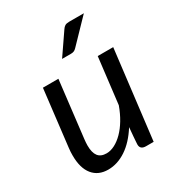

<svg xmlns="http://www.w3.org/2000/svg" viewBox="-175 -834 875 951"><g transform="rotate(-30 262.5 -358.0)"><path d="M177 -506.5 139 -184.5Q138 -174.5 137.2 -165.5Q136.5 -156.5 136.5 -148Q136.5 -107 151.8 -87Q167 -67 200 -67Q223 -67 247.2 -79.5Q271.5 -92 294.2 -115Q317 -138 336.5 -170.5Q356 -203 370.5 -243L402 -506.5H490.5L429.5 0H385.5Q370 0 361.5 -7Q353 -14 353 -28.5Q353 -29 353.5 -37.5Q354 -46 354.8 -56Q355.5 -66 356.2 -74.5Q357 -83 357 -83.5L360.5 -124Q320 -59.5 270 -26.2Q220 7 167 7Q110.5 7 79.2 -31.5Q48 -70 48 -142Q48 -152 48.5 -162.5Q49 -173 50.5 -184.5L88.5 -506.5ZM448.5 -724.5 324.5 -596Q317.5 -588.5 310.2 -585.5Q303 -582.5 293 -582.5H242L325 -703.5Q332 -714.5 340.5 -719.5Q349 -724.5 364.5 -724.5Z"/></g></svg>

Font: Lato TR
Style: Italic
Weight: 400
Italic angle: -12°
Designer: Lukasz Dziedzic
Foundry: tyPoland Lukasz Dziedzic
Version: Version 1.104 2013